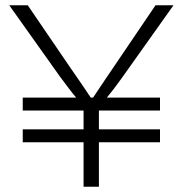

<svg xmlns="http://www.w3.org/2000/svg" viewBox="-20 -706 691 726"><path d="M296 0V-168H66V-217H296V-288H66V-337H268Q256 -351 240 -372Q224 -393 207 -416L15 -686H85L248 -447Q260 -430 274 -409.5Q288 -389 301 -370Q314 -351 323 -337H332Q341 -351 354 -370Q367 -389 380.5 -409.5Q394 -430 406 -447L568 -686H636L442 -413Q425 -389 410 -369.5Q395 -350 384 -337H585V-288H354V-217H585V-168H354V0Z"/></svg>

Font: Archivo Expanded Thin
Style: Regular
Weight: 250
Width: 7
Designer: Hector Gatti
Foundry: Omnibus-Type
Version: Version 2.001